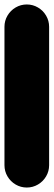

<svg xmlns="http://www.w3.org/2000/svg" viewBox="-20 -840 240 860"><path d="M0 -100H200V-720H0ZM100 -200Q73 -200 50 -186.5Q27 -173 13.5 -150Q0 -127 0 -100Q0 -73 13.5 -50Q27 -27 50 -13.5Q73 0 100 0Q127 0 150 -13.5Q173 -27 186.5 -50Q200 -73 200 -100Q200 -127 186.5 -150Q173 -173 150 -186.5Q127 -200 100 -200ZM100 -820Q73 -820 50 -806.5Q27 -793 13.5 -770Q0 -747 0 -720Q0 -693 13.5 -670Q27 -647 50 -633.5Q73 -620 100 -620Q127 -620 150 -633.5Q173 -647 186.5 -670Q200 -693 200 -720Q200 -747 186.5 -770Q173 -793 150 -806.5Q127 -820 100 -820Z"/></svg>

Font: Wavefont ExtraBold
Style: Regular
Weight: 800
Monospace: yes
Version: Version 3.005;gftools[0.9.33]